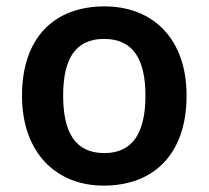

<svg xmlns="http://www.w3.org/2000/svg" viewBox="-20 -572 654 602"><path d="M565 -272C565 -452 458 -552 308 -552C148 -552 49 -452 49 -272C49 -92 157 10 305 10C465 10 565 -92 565 -272ZM178 -272C178 -387 216 -450 306 -450C397 -450 436 -387 436 -272C436 -157 397 -92 307 -92C216 -92 178 -157 178 -272Z"/></svg>

Font: Noto Sans Tai Tham SemiBold
Style: Regular
Weight: 600
Designer: Monotype Design Team 2013. Revised by David WIlliams 2020
Foundry: Monotype Imaging Inc.
Version: Version 2.002